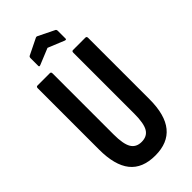

<svg xmlns="http://www.w3.org/2000/svg" viewBox="-260 -890 955 955"><g transform="rotate(-45 217.5 -412.0)"><path d="M217.1 6Q127.2 6 83.7 -48.5Q40.2 -103 40.2 -213V-644.7Q40.2 -655 49.2 -655H136Q144.5 -655 144.5 -644.7V-215.6Q144.5 -147.8 161.7 -119Q178.9 -90.1 217.1 -90.1Q256 -90.1 273.1 -118.7Q290.3 -147.2 290.3 -215.6V-644.7Q290.3 -655 298.9 -655H385.7Q394.7 -655 394.7 -644.7V-213Q394.7 -103 350.2 -48.5Q305.8 6 217.1 6ZM131 -717.2Q120.7 -712.8 120.7 -721.3V-774.9Q120.7 -783.9 125.8 -786.9L210.6 -828.5Q216.7 -831.9 222.9 -828.5L307.7 -786.9Q312.8 -783.9 312.8 -774.9V-721.3Q312.8 -713.4 302.5 -717.2L216.7 -752.3Z"/></g></svg>

Font: Sofia Sans Extra Condensed
Style: Regular
Weight: 400
Designer: Botio Nikoltchev, Ani Petrova
Foundry: lettersoup
Version: Version 4.101